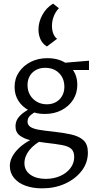

<svg xmlns="http://www.w3.org/2000/svg" viewBox="-20 -744 526 1053"><path d="M211 289Q160 289 120 274.5Q80 260 57 232Q34 204 34 166Q34 120 77 75Q120 30 207 -4L225 16Q168 45 141 79.5Q114 114 114 151Q114 191 146.5 214Q179 237 231 237Q274 237 309.5 221.5Q345 206 366 178.5Q387 151 387 117Q387 87 371 72.5Q355 58 320 51.5Q285 45 230 39Q188 34 149.5 25.5Q111 17 88 -1Q65 -19 65 -51Q65 -76 78 -95Q91 -114 115 -130.5Q139 -147 172 -163L192 -140Q168 -129 149.5 -114Q131 -99 131 -77Q131 -59 146 -48.5Q161 -38 192.5 -32.5Q224 -27 273 -22Q328 -16 370.5 -6.5Q413 3 437.5 25Q462 47 462 93Q462 149 427.5 193.5Q393 238 336.5 263.5Q280 289 211 289ZM225 -119Q176 -119 139 -138.5Q102 -158 81 -191Q60 -224 60 -267Q60 -313 84 -348.5Q108 -384 148.5 -404.5Q189 -425 240 -425Q313 -425 358.5 -384.5Q404 -344 404 -279Q404 -233 381 -197Q358 -161 318 -140Q278 -119 225 -119ZM237 -172Q266 -172 287.5 -184.5Q309 -197 321 -218.5Q333 -240 333 -268Q333 -314 304 -343Q275 -372 228 -372Q185 -372 158 -346Q131 -320 131 -277Q131 -246 145 -222.5Q159 -199 183 -185.5Q207 -172 237 -172ZM315 -360 300 -397 468 -411V-360ZM271 -724 303 -699Q284 -679 274.5 -653.5Q265 -628 265 -603Q265 -579 272 -560.5Q279 -542 293 -531L237 -489Q212 -505 201.5 -529.5Q191 -554 191 -582Q191 -623 212.5 -662.5Q234 -702 271 -724Z"/></svg>

Font: Ysabeau Office Medium
Style: Regular
Weight: 500
Designer: Christian Thalmann (Catharsis Fonts)
Version: Version 2.001;gftools[0.9.30]; featfreeze: tnum,lnum,ss02